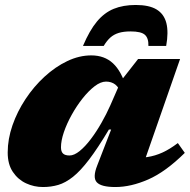

<svg xmlns="http://www.w3.org/2000/svg" viewBox="-20 -738 765 773"><path d="M371.5 -72 427.5 -216.5H418.5Q374 -142 339 -96Q304 -50 273.8 -26Q243.5 -2 214.5 6.5Q185.5 15 153 15Q117 15 84.8 0Q52.5 -15 31.8 -45.8Q11 -76.5 11 -124Q11 -178 30.2 -233.5Q49.5 -289 82.8 -339.2Q116 -389.5 159.2 -429.2Q202.5 -469 250.8 -492Q299 -515 347.5 -515Q400.5 -515 434.8 -483.2Q469 -451.5 489.5 -383.5L471 -354.5Q459.5 -386 444 -397.8Q428.5 -409.5 407 -409.5Q385.5 -409.5 361 -390.8Q336.5 -372 312.5 -341.8Q288.5 -311.5 268.8 -276Q249 -240.5 237.2 -206Q225.5 -171.5 225.5 -145Q225.5 -127.5 233.8 -119.8Q242 -112 260 -112Q278.5 -112 300.8 -130Q323 -148 345.5 -177.8Q368 -207.5 388.2 -243Q408.5 -278.5 424 -313.5L467.5 -413L536 -500.5H705L543.5 -37.5L503.5 -101.5Q543 -101 573.8 -105.8Q604.5 -110.5 633.8 -123.8Q663 -137 696 -162L724 -122.5Q646.5 -46 576.8 -15.5Q507 15 444.5 15Q387.5 15 369.8 -4Q352 -23 371.5 -72ZM506 -611.5Q477.5 -611.5 458 -605.5Q438.5 -599.5 424.2 -586.8Q410 -574 397.5 -553H314Q340.5 -615.5 370.2 -651.2Q400 -687 438 -702.5Q476 -718 526.5 -718Q580.5 -718 610.5 -699.8Q640.5 -681.5 649.8 -645Q659 -608.5 649 -553H577.5Q578.5 -584.5 563.2 -598Q548 -611.5 506 -611.5Z"/></svg>

Font: Newsreader 9pt ExtraBold
Style: Italic
Weight: 800
Italic angle: -17°
Designer: Hugues Gentile
Foundry: Production Type
Version: Version 1.003